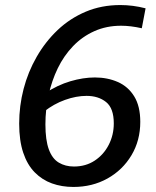

<svg xmlns="http://www.w3.org/2000/svg" viewBox="-20 -731 620 761"><path d="M271 10Q225 10 186 -4Q147 -18 117.5 -48Q88 -78 72 -126Q56 -174 56 -241Q56 -311 73.5 -378.5Q91 -446 125.5 -506Q160 -566 208.5 -612Q257 -658 319.5 -684.5Q382 -711 457 -711Q507 -711 557 -698L542 -619Q520 -624 499.5 -626.5Q479 -629 460 -629Q402 -629 354 -607.5Q306 -586 269.5 -548Q233 -510 209 -460.5Q185 -411 172.5 -354Q160 -297 160 -238Q160 -176 173.5 -139Q187 -102 213 -86.5Q239 -71 273 -71Q320 -71 355.5 -94.5Q391 -118 411 -157Q431 -196 431 -242Q431 -302 400.5 -326.5Q370 -351 323 -351Q282 -351 237.5 -335Q193 -319 155 -289L158 -361Q208 -394 259 -409Q310 -424 356 -424Q406 -424 447 -406Q488 -388 512 -349Q536 -310 536 -248Q536 -174 501 -115.5Q466 -57 406 -23.5Q346 10 271 10Z"/></svg>

Font: Bitter Thin Medium
Style: Italic
Weight: 500
Italic angle: -9°
Version: Version 3.021